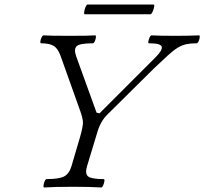

<svg xmlns="http://www.w3.org/2000/svg" viewBox="-20 -824 901 847"><path d="M175 3Q171 3 172 -6Q173 -15 177 -24.5Q181 -34 186 -34Q240 -34 262.5 -45.5Q285 -57 295 -90L333 -219Q346 -265 346 -283Q346 -301 333 -337L247 -578Q235 -611 216 -622Q197 -633 162 -633Q157 -633 158 -641.5Q159 -650 163.5 -659Q168 -668 172 -668Q184 -667 212.5 -666.5Q241 -666 286 -666Q330 -666 358.5 -666.5Q387 -667 400 -668Q404 -668 403 -659Q402 -650 398 -641.5Q394 -633 389 -633Q331 -633 318 -620Q305 -607 316 -576L406 -327L419 -324L666 -571Q698 -603 693.5 -618Q689 -633 638 -633Q633 -633 634.5 -641.5Q636 -650 640 -659Q644 -668 649 -668Q667 -667 692.5 -666.5Q718 -666 751 -666Q784 -666 810.5 -666.5Q837 -667 858 -668Q862 -668 861 -659Q860 -650 856 -641.5Q852 -633 847 -633Q821 -633 802 -629Q783 -625 764 -613.5Q745 -602 720.5 -579.5Q696 -557 658 -521L455 -320Q423 -290 408 -236L364 -91Q354 -57 369 -45.5Q384 -34 437 -34Q442 -34 440.5 -24.5Q439 -15 435 -6Q431 3 427 3Q380 0 301 0Q221 0 175 3ZM354 -761Q350 -761 351.5 -772Q353 -783 357.5 -793.5Q362 -804 366 -804H657Q662 -804 660 -793.5Q658 -783 653 -772Q648 -761 643 -761Z"/></svg>

Font: Junicode SmExp
Style: Italic
Weight: 400
Width: 6
Italic angle: -11°
Designer: Peter S. Baker
Version: Version 2.205; ttfautohint (v1.8.4)